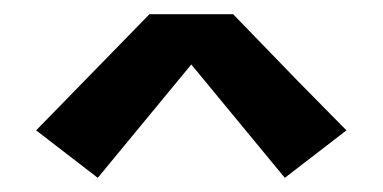

<svg xmlns="http://www.w3.org/2000/svg" viewBox="-20 -713 540 271"><path d="M118 -462 31 -529 191 -693H309L400 -599L469 -529L382 -462L250 -622Z"/></svg>

Font: Zed Mono
Style: Bold
Weight: 700
Monospace: yes
Designer: Belleve Invis
Foundry: Belleve Invis
Version: Version 1.0.0; ttfautohint (v1.8.4)